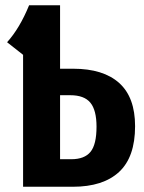

<svg xmlns="http://www.w3.org/2000/svg" viewBox="-20 -712 548 732"><path d="M495 -231Q495 -113 434 -56.5Q373 0 258 0H68V-503L7 -551Q55 -604 91 -692H209V-450H259Q374 -450 434.5 -395.5Q495 -341 495 -231ZM348 -229Q348 -292 324.5 -320.5Q301 -349 248 -349H209V-105H252Q302 -105 325 -133Q348 -161 348 -229Z"/></svg>

Font: Fira Sans Compressed SemiBold
Style: Regular
Weight: 600
Width: 1
Designer: bBox Type GmbH & Carrois Corporate GbR & Edenspiekermann AG
Foundry: bBox Type GmbH & Carrois Corporate GbR & Edenspiekermann AG
Version: Version 4.301